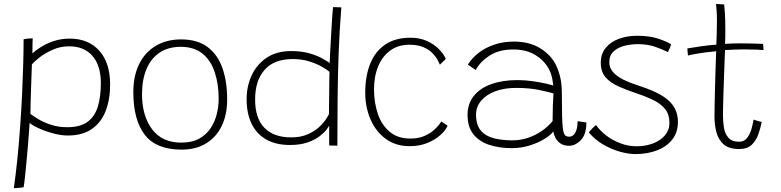

<svg xmlns="http://www.w3.org/2000/svg" viewBox="-20 -738 3953 972"><path d="M50 214.5Q60 145.5 68 66Q76 -13.5 82 -96.8Q88 -180 91.8 -260.2Q95.5 -340.5 97.5 -412Q99.5 -483.5 99.5 -539.5Q108 -541.5 121.5 -542.8Q135 -544 145.5 -544Q145 -534.5 144.5 -510Q144 -485.5 144 -467.5Q159 -482 186.5 -499.5Q214 -517 251.5 -529.8Q289 -542.5 333 -542.5Q428 -542.5 482.8 -481Q537.5 -419.5 537.5 -310.5Q537.5 -233.5 514.5 -175.2Q491.5 -117 444.2 -84.5Q397 -52 323.5 -52Q288.5 -52 248.2 -63Q208 -74 175.2 -89Q142.5 -104 130 -116Q129.5 -106 127.2 -76Q125 -46 121.8 -5.5Q118.5 35 114.5 77.5Q110.5 120 106.8 155.5Q103 191 99.5 210Q92 211.5 82 212.5Q72 213.5 63.2 214Q54.5 214.5 50 214.5ZM320.5 -94Q386 -94 423 -121Q460 -148 475.2 -198.2Q490.5 -248.5 490.5 -318Q490.5 -406 448.2 -454.8Q406 -503.5 330 -503.5Q284.5 -503.5 244.5 -485.2Q204.5 -467 177.2 -445Q150 -423 141.5 -411.5Q141 -402 140 -370.2Q139 -338.5 137.5 -297.8Q136 -257 135 -219.5Q134 -182 134 -161.5Q145.5 -152.5 171.8 -136.2Q198 -120 236 -107Q274 -94 320.5 -94Z M900 19.5Q770.5 19.5 712.8 -55.8Q655 -131 655 -271Q655 -355 685 -414.8Q715 -474.5 769.5 -506.5Q824 -538.5 897 -538.5Q978.5 -538.5 1030 -500.5Q1081.5 -462.5 1105.8 -394Q1130 -325.5 1130 -234Q1130 -157 1102.2 -100Q1074.5 -43 1023 -11.8Q971.5 19.5 900 19.5ZM897.5 -16Q951.5 -16 988 -36Q1024.5 -56 1046.2 -89Q1068 -122 1077.5 -160.8Q1087 -199.5 1087 -237Q1087 -313 1067 -372.8Q1047 -432.5 1004.8 -466.8Q962.5 -501 895 -501Q832 -501 788.2 -471.8Q744.5 -442.5 721.8 -388.8Q699 -335 699 -261Q699 -151.5 749.8 -83.8Q800.5 -16 897.5 -16Z M1646.5 -1.5Q1646.5 -11.5 1646.5 -32.8Q1646.5 -54 1646.5 -74.2Q1646.5 -94.5 1646.5 -101.5Q1645 -98 1633.8 -82.8Q1622.5 -67.5 1599.2 -49.2Q1576 -31 1538.5 -17.5Q1501 -4 1447.5 -4Q1376.5 -4 1327.5 -32Q1278.5 -60 1253.5 -112Q1228.5 -164 1228.5 -236.5Q1228.5 -300.5 1253.8 -355.8Q1279 -411 1329.2 -445.2Q1379.5 -479.5 1454 -479.5Q1507 -479.5 1546.5 -468Q1586 -456.5 1612 -442Q1638 -427.5 1649 -419Q1649.5 -435 1651 -464.2Q1652.5 -493.5 1654.5 -528.8Q1656.5 -564 1658.5 -599Q1660.5 -634 1662.5 -661.5Q1664.5 -689 1666 -702Q1677 -702 1689.2 -701.5Q1701.5 -701 1708 -700.5Q1698.5 -582 1694.2 -464.2Q1690 -346.5 1689 -230.5Q1688 -114.5 1688 -0.5Q1684 -0.5 1674.8 -0.8Q1665.5 -1 1657 -1.2Q1648.5 -1.5 1646.5 -1.5ZM1454 -42.5Q1502 -42.5 1537 -57.8Q1572 -73 1595 -94.2Q1618 -115.5 1630.2 -134.5Q1642.5 -153.5 1645.5 -160.5Q1645.5 -174 1645.8 -203.8Q1646 -233.5 1646.5 -268Q1647 -302.5 1647.2 -332Q1647.5 -361.5 1648 -374.5Q1636 -385 1609.5 -400.2Q1583 -415.5 1545.5 -427.2Q1508 -439 1462 -439Q1367.5 -439 1319.5 -384.5Q1271.5 -330 1271.5 -234.5Q1271.5 -139 1318.8 -90.8Q1366 -42.5 1454 -42.5Z M2246 -101.5Q2236.5 -79 2210.2 -55Q2184 -31 2144.2 -14.5Q2104.5 2 2054 2Q1983 2 1932.5 -35.2Q1882 -72.5 1855.5 -134.2Q1829 -196 1829 -269Q1829 -352.5 1854 -415Q1879 -477.5 1929.8 -512.2Q1980.5 -547 2058.5 -547Q2104.5 -547 2140.8 -530.8Q2177 -514.5 2201.5 -489.8Q2226 -465 2237 -440L2207 -410.5Q2204 -418 2195.5 -434.2Q2187 -450.5 2169.8 -468.5Q2152.5 -486.5 2124 -499Q2095.5 -511.5 2052.5 -511.5Q1995.5 -511.5 1955.5 -482.2Q1915.5 -453 1894.5 -402.2Q1873.5 -351.5 1873.5 -286Q1873.5 -218.5 1892.8 -161.8Q1912 -105 1952.8 -70.8Q1993.5 -36.5 2058 -36.5Q2096.5 -36.5 2125 -48.2Q2153.5 -60 2172.5 -76Q2191.5 -92 2202 -105.8Q2212.5 -119.5 2214.5 -123Z M2571 12Q2508 12 2457.2 -4.5Q2406.5 -21 2376.8 -58Q2347 -95 2347 -156Q2347 -213 2378.8 -252.5Q2410.5 -292 2467.2 -312.2Q2524 -332.5 2599 -332.5Q2639.5 -332.5 2678.2 -326.8Q2717 -321 2745 -314.5Q2773 -308 2781 -305.5Q2778.5 -326 2774.5 -345.5Q2770.5 -365 2762.5 -381Q2740 -428 2693 -457.8Q2646 -487.5 2579 -487.5Q2506.5 -487.5 2459 -457Q2411.5 -426.5 2388 -383.5L2348.5 -411Q2369.5 -444.5 2403.5 -470.8Q2437.5 -497 2482.8 -512.2Q2528 -527.5 2582 -527.5Q2662 -527.5 2717.2 -492.2Q2772.5 -457 2796.5 -405Q2809.5 -376.5 2817 -343.5Q2824.5 -310.5 2824.5 -256.5Q2824.5 -191.5 2825.5 -151.5Q2826.5 -111.5 2829.5 -88.5Q2833 -61 2840.5 -53.5Q2848 -46 2862 -46Q2881 -46 2892.5 -66.5Q2904 -87 2904 -124.5L2948.5 -118Q2948.5 -57 2920.5 -28.5Q2892.5 0 2860.5 0Q2834 0 2817 -12Q2800 -24 2791.5 -41Q2783 -58 2781 -72.5Q2769 -55 2737.2 -35.2Q2705.5 -15.5 2662.2 -1.8Q2619 12 2571 12ZM2573.5 -27.5Q2614.5 -27.5 2652.2 -40Q2690 -52.5 2722 -74.5Q2754 -96.5 2777.5 -125Q2777.5 -171 2778.8 -203.2Q2780 -235.5 2782 -265Q2764.5 -270.5 2713 -281.8Q2661.5 -293 2592.5 -293Q2533.5 -293 2487.8 -276Q2442 -259 2416 -228.5Q2390 -198 2390 -157Q2390 -105.5 2414 -77.2Q2438 -49 2479.5 -38.2Q2521 -27.5 2573.5 -27.5Z M3196 42Q3162 42 3118.8 30Q3075.5 18 3033.5 -6.5Q2991.5 -31 2961 -67.5Q2965 -72.5 2969.5 -78Q2974 -83.5 2979 -88.5Q2984 -93.5 2988.8 -97.8Q2993.5 -102 2997.5 -105Q3016.5 -77.5 3048.2 -52.8Q3080 -28 3120 -12.8Q3160 2.5 3203 2.5Q3248.5 2.5 3286.2 -12Q3324 -26.5 3346.5 -53.2Q3369 -80 3369 -116Q3369 -158 3348 -184.8Q3327 -211.5 3290.2 -230Q3253.5 -248.5 3205 -264.5Q3152.5 -282 3111 -300.5Q3069.5 -319 3045.5 -347Q3021.5 -375 3021.5 -420.5Q3021.5 -466 3046.8 -496.2Q3072 -526.5 3113.8 -541.8Q3155.5 -557 3205.5 -557Q3269.5 -557 3314 -541.8Q3358.5 -526.5 3377.5 -513.5Q3375.5 -506.5 3372.5 -498.8Q3369.5 -491 3366.5 -484.8Q3363.5 -478.5 3361 -474.5Q3333.5 -488.5 3295.5 -501.5Q3257.5 -514.5 3210 -514.5Q3173.5 -514.5 3140 -505.8Q3106.5 -497 3085.5 -477Q3064.5 -457 3064.5 -423Q3064.5 -394 3084.2 -372.2Q3104 -350.5 3136 -334.8Q3168 -319 3205.5 -307Q3257.5 -290.5 3296.2 -272.5Q3335 -254.5 3360.8 -232.5Q3386.5 -210.5 3399.2 -183Q3412 -155.5 3412 -121Q3412 -68.5 3383.8 -32.2Q3355.5 4 3306.8 23Q3258 42 3196 42Z M3836 -120.5Q3830.5 -91 3819.5 -59.2Q3808.5 -27.5 3786 -5.5Q3763.5 16.5 3722 16.5Q3670.5 16.5 3643.5 -7.2Q3616.5 -31 3606.8 -68.8Q3597 -106.5 3597 -149Q3597 -171 3597.8 -206.8Q3598.5 -242.5 3599.5 -284Q3600.5 -325.5 3601.8 -365Q3603 -404.5 3604 -435Q3605 -465.5 3605.5 -478.5Q3546.5 -473 3508.5 -466.2Q3470.5 -459.5 3463 -457Q3462.5 -460.5 3461.8 -467.2Q3461 -474 3460.5 -481.2Q3460 -488.5 3460 -493Q3487 -497.5 3528.5 -503.5Q3570 -509.5 3606.5 -512Q3607.5 -539.5 3608.5 -571.5Q3609.5 -603.5 3609.5 -634Q3609.5 -658 3608 -679.8Q3606.5 -701.5 3605 -718L3646 -715.5Q3647.5 -706 3649.8 -671.8Q3652 -637.5 3652 -588.5Q3652 -573.5 3651.8 -551.2Q3651.5 -529 3650.5 -516Q3664.5 -517 3686.2 -517.8Q3708 -518.5 3722 -518.5Q3748 -518.5 3774.2 -518Q3800.5 -517.5 3819.8 -516.8Q3839 -516 3843 -515.5Q3844 -512 3844.5 -500.2Q3845 -488.5 3845 -484.5Q3840 -485.5 3809.2 -486.8Q3778.5 -488 3747.5 -488Q3725 -488 3698.5 -487Q3672 -486 3650.5 -484.5Q3650 -469 3648.5 -436.5Q3647 -404 3645.8 -363.2Q3644.5 -322.5 3643 -281.5Q3641.5 -240.5 3640.8 -206.5Q3640 -172.5 3640 -155Q3640 -125 3644.5 -94Q3649 -63 3666.5 -41.8Q3684 -20.5 3722 -20.5Q3748.5 -20.5 3763.5 -41.5Q3778.5 -62.5 3785.5 -89.2Q3792.5 -116 3795 -132.5Q3797 -132 3802.8 -130Q3808.5 -128 3815.8 -126Q3823 -124 3828.8 -122.5Q3834.5 -121 3836 -120.5Z"/></svg>

Font: Grandstander Thin Thin
Style: Regular
Weight: 250
Version: Version 1.200